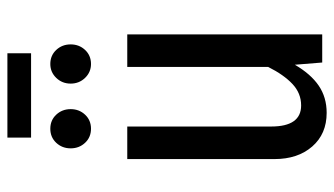

<svg xmlns="http://www.w3.org/2000/svg" viewBox="-212 -679 903 519"><g transform="rotate(-90 239.5 -419.5)"><path d="M406 0H330L324 -74Q299 -31 267.5 -9.5Q236 12 194 12Q137 12 103 -27Q69 -66 69 -129V-527H157V-138Q157 -57 214 -57Q247 -57 272 -80.5Q297 -104 318 -146V-527H406ZM204 -680Q204 -657 189 -641Q174 -625 151 -625Q128 -625 113 -641Q98 -657 98 -680Q98 -703 113 -719Q128 -735 151 -735Q174 -735 189 -719Q204 -703 204 -680ZM379 -680Q379 -657 364 -641Q349 -625 326 -625Q304 -625 288.5 -641Q273 -657 273 -680Q273 -703 288.5 -719Q304 -735 326 -735Q349 -735 364 -719Q379 -703 379 -680ZM127 -787V-851H355V-787Z"/></g></svg>

Font: Fira Sans Compressed
Style: Regular
Weight: 400
Width: 1
Designer: bBox Type GmbH & Carrois Corporate GbR & Edenspiekermann AG
Foundry: bBox Type GmbH & Carrois Corporate GbR & Edenspiekermann AG
Version: Version 4.301